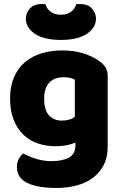

<svg xmlns="http://www.w3.org/2000/svg" viewBox="-20 -751 607 952"><path d="M289 -501Q346 -501 392.5 -486.5Q439 -472 471 -449Q491 -435 502.5 -418Q514 -401 514 -374V-24Q514 29 494 67.5Q474 106 439.5 131.5Q405 157 358.5 169Q312 181 259 181Q168 181 116 156.5Q64 132 64 77Q64 54 73.5 36.5Q83 19 95 10Q124 26 160.5 37Q197 48 236 48Q290 48 322 30Q354 12 354 -28V-44Q313 -26 254 -26Q209 -26 168.5 -39.5Q128 -53 97.5 -81.5Q67 -110 48.5 -155Q30 -200 30 -262Q30 -323 49.5 -368Q69 -413 103.5 -442.5Q138 -472 185.5 -486.5Q233 -501 289 -501ZM351 -356Q344 -360 330.5 -364Q317 -368 297 -368Q248 -368 223.5 -340.5Q199 -313 199 -262Q199 -204 223.5 -178.5Q248 -153 286 -153Q327 -153 351 -172ZM282 -553Q198 -553 153 -583.5Q108 -614 108 -659Q108 -685 127.5 -708Q147 -731 188 -731Q193 -731 197 -731Q201 -731 206 -730Q211 -708 231 -693Q251 -678 282 -678Q313 -678 332.5 -693Q352 -708 358 -730Q363 -731 367 -731Q371 -731 376 -731Q417 -731 436.5 -708Q456 -685 456 -659Q456 -614 411 -583.5Q366 -553 282 -553Z"/></svg>

Font: Baloo Da
Style: Regular
Weight: 400
Designer: Noopur Datye and Ek Type
Foundry: Ek Type
Version: Version 1.443;PS 1.000;hotconv 16.6.51;makeotf.lib2.5.65220;